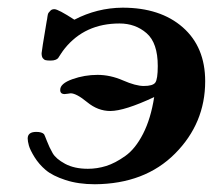

<svg xmlns="http://www.w3.org/2000/svg" viewBox="-20 -473 552 498"><path d="M51.8 -113.8Q51.8 -130.9 74.2 -130.9Q88.4 -130.9 94.2 -125Q95.2 -124 101.6 -107.4Q107.9 -90.8 116.5 -75.9Q125 -61 148.9 -48.1Q172.9 -35.2 208 -35.2Q231.9 -35.2 255.4 -42.5Q278.8 -49.8 304.9 -68.4Q331.1 -86.9 351.1 -126Q371.1 -165 379.9 -221.2Q302.7 -185.1 266.1 -185.1Q233.9 -185.1 206.1 -208Q178.2 -231 163.1 -231Q162.1 -231 156.5 -230Q150.9 -229 147.9 -229Q135.7 -229 136.2 -240.2Q136.2 -256.3 167.7 -267.6Q199.2 -278.8 232.9 -278.8Q266.1 -278.8 299.1 -264.4Q332 -250 353 -250Q376 -250 382.6 -258.5Q389.2 -267.1 389.2 -301.8Q389.2 -361.8 360.1 -387Q331.1 -412.1 290 -412.1Q200.2 -412.1 147.9 -347.2Q143.1 -341.3 137.9 -333.3Q132.8 -325.2 130.9 -322.5Q128.9 -319.8 124 -317.9Q119.1 -315.9 111.1 -315.9Q103 -315.9 98.6 -316.9Q94.2 -317.9 91.1 -322Q87.9 -326.2 87.9 -335Q87.9 -339.8 101.1 -418L102.1 -422.9Q103 -427.7 103 -429.4Q103 -431.2 104 -435.1Q105 -439 106.4 -440.4Q107.9 -441.9 109.9 -444.3Q111.8 -446.8 114.5 -448Q117.2 -449.2 121.1 -449.2Q130.9 -449.2 172.9 -421.9Q231.9 -452.6 297.9 -453.1Q396 -453.1 454.1 -402.1Q512.2 -351.1 512.2 -262.2Q512.2 -153.3 434.1 -74.7Q356 3.9 226.1 4.9Q183.1 4.9 149.7 -6.1Q116.2 -17.1 98.6 -32Q81.1 -46.9 69.6 -65.4Q58.1 -84 54.9 -95.5Q51.8 -106.9 51.8 -113.8Z"/></svg>

Font: CMU Serif Extra
Style: BoldSlanted
Weight: 700
Italic angle: -9.46001°
Version: Version 0.7.0